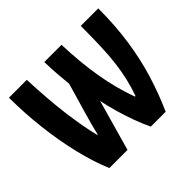

<svg xmlns="http://www.w3.org/2000/svg" viewBox="-134 -707 868 868"><g transform="rotate(-45 300.0 -273.5)"><path d="M112 0Q83 -68 61 -158.5Q39 -249 27.5 -349.5Q16 -450 16 -546H130Q133 -479 137.5 -421Q142 -363 148.5 -314Q155 -265 162.5 -223Q170 -181 179 -145H182Q188 -171 194.5 -195Q201 -219 209 -247L253 -398Q249 -439 246.5 -470.5Q244 -502 243 -547H353Q355 -489 360 -435.5Q365 -382 373.5 -332.5Q382 -283 394 -237Q406 -191 422 -147H426Q441 -189 450.5 -230Q460 -271 465.5 -317Q471 -363 473 -418.5Q475 -474 475 -546H587Q587 -438 573 -342.5Q559 -247 533 -162.5Q507 -78 472 0H377Q361 -33 345 -76.5Q329 -120 316.5 -164.5Q304 -209 297 -244L228 0Z"/></g></svg>

Font: Noto Sans Mono
Style: Bold
Weight: 700
Designer: Monotype Design Team
Foundry: Monotype Imaging Inc.
Version: Version 2.014